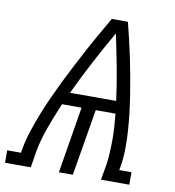

<svg xmlns="http://www.w3.org/2000/svg" viewBox="-122 -808 804 881"><g transform="rotate(10 280.0 -367.5)"><path d="M-40 0V-58H24L27 -74Q34 -117 48 -159.5Q62 -202 78.5 -244.5Q95 -287 114 -328.5Q133 -370 153 -411Q173 -452 194.5 -493Q216 -534 237.5 -574.5Q259 -615 282 -655Q305 -695 328 -735H403Q413 -695 422.5 -655Q432 -615 440.5 -574.5Q449 -534 456.5 -493Q464 -452 470.5 -411Q477 -370 482 -328.5Q487 -287 490 -244.5Q493 -202 492.5 -159Q492 -116 485 -74L482 -58H539V0H407L420 -74Q424 -103 425.5 -133Q427 -163 427 -192.5Q427 -222 425 -251.5Q423 -281 420 -310H328L276 0H211L262 -310H171Q159 -281 147 -251.5Q135 -222 124.5 -192.5Q114 -163 105.5 -133.5Q97 -104 92 -74L80 0ZM198 -368H413Q403 -445 388.5 -521Q374 -597 358 -673Q315 -598 274.5 -521.5Q234 -445 198 -368Z"/></g></svg>

Font: Iosevka Curly Slab LtExObl
Style: Regular
Weight: 300
Width: 7
Italic angle: -9°
Monospace: yes
Designer: Belleve Invis
Foundry: Belleve Invis
Version: Version 11.1.0; ttfautohint (v1.8.3)